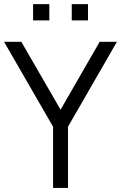

<svg xmlns="http://www.w3.org/2000/svg" viewBox="-20 -926 596 946"><path d="M413.5 -825.5V-905.5H333.5V-825.5ZM223 -825.5V-905.5H143V-825.5ZM315 0V-301.5L556 -720H471L278.5 -385.5L85 -720H0L241.5 -301.5V0Z"/></svg>

Font: Vela Sans
Style: Regular
Weight: 400
Designer: Principal design: Mikhail Sharanda - project Manrope.
Design modification: Ravid Balaliev
Foundry: Mikhail Sharanda
Version: Version 1.001